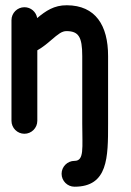

<svg xmlns="http://www.w3.org/2000/svg" viewBox="-20 -517 496 726"><path d="M23.4 -440.9V-60.1C23.4 -33.2 45.4 -11.2 72.3 -11.2C99.1 -11.2 121.1 -33.2 121.1 -60.1V-326.7C142.6 -338.9 159.7 -353.5 173.3 -365.2C200.7 -388.7 213.9 -399.4 231.9 -399.4C276.9 -398.9 291 -377.9 291 -305.2V-49.8C291 43 299.3 91.3 261.7 91.3C234.9 91.3 212.9 113.3 212.9 140.1C212.9 167 234.9 189 261.7 189C388.7 189 388.7 78.6 388.7 -49.8V-305.2C388.7 -420.9 341.3 -496.6 232.9 -497.1C184.6 -497.6 152.8 -475.6 120.6 -448.7C116.7 -472.2 96.7 -489.7 72.3 -489.7C45.4 -489.7 23.4 -467.8 23.4 -440.9Z"/></svg>

Font: Velvelyne Book
Style: Bold
Weight: 700
Designer: Manon Van der Borght et Mariel Nils
Foundry: Velvetyne
Version: Version 1.070;Glyphs 3.3.1 (3343)